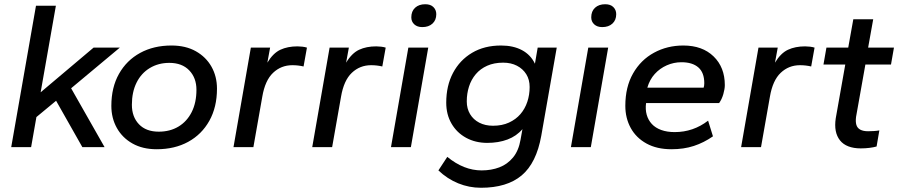

<svg xmlns="http://www.w3.org/2000/svg" viewBox="-20 -695 4243 907"><path d="M33 0 150 -668H244L172 -259L422 -470H546L316 -278L474 0H369L245 -219L152 -142L127 0Z M720 10Q654 10 606 -17Q558 -44 532 -90.5Q506 -137 506 -195Q506 -282 542 -346Q578 -410 642 -445Q706 -480 790 -480Q857 -480 905 -453Q953 -426 979 -380Q1005 -334 1005 -276Q1005 -189 969 -124.5Q933 -60 869 -25Q805 10 720 10ZM730 -73Q783 -73 823 -97Q863 -121 885.5 -165.5Q908 -210 908 -271Q908 -327 874 -362.5Q840 -398 780 -398Q728 -398 687.5 -373.5Q647 -349 625 -304.5Q603 -260 603 -200Q603 -143 636.5 -108Q670 -73 730 -73Z M1083 0 1165 -470H1256L1243 -399Q1270 -444 1304.5 -460Q1339 -476 1385 -476Q1396 -476 1408.5 -474.5Q1421 -473 1430 -470L1414 -381Q1401 -384 1388 -385.5Q1375 -387 1361 -387Q1308 -387 1270 -351Q1232 -315 1219 -238L1177 0Z M1455 0 1537 -470H1628L1615 -399Q1642 -444 1676.5 -460Q1711 -476 1757 -476Q1768 -476 1780.5 -474.5Q1793 -473 1802 -470L1786 -381Q1773 -384 1760 -385.5Q1747 -387 1733 -387Q1680 -387 1642 -351Q1604 -315 1591 -238L1549 0Z M1827 0 1909 -470H2003L1921 0ZM1975 -567Q1951 -567 1937 -580Q1923 -593 1923 -613Q1923 -642 1941 -658.5Q1959 -675 1989 -675Q2014 -675 2027.5 -661.5Q2041 -648 2041 -628Q2041 -600 2023 -583.5Q2005 -567 1975 -567Z M2252 192Q2196 192 2144.5 171Q2093 150 2051 110L2093 46Q2132 78 2172.5 94Q2213 110 2255 110Q2301 110 2339 95.5Q2377 81 2403.5 49Q2430 17 2439 -35L2448 -85Q2420 -52 2377.5 -36Q2335 -20 2282 -20Q2226 -20 2182 -44Q2138 -68 2113 -111Q2088 -154 2088 -210Q2088 -290 2120 -350.5Q2152 -411 2210 -445.5Q2268 -480 2347 -480Q2405 -480 2446 -458Q2487 -436 2507 -394L2520 -470H2610L2537 -54Q2514 75 2444.5 133.5Q2375 192 2252 192ZM2309 -101Q2352 -101 2384.5 -116Q2417 -131 2438.5 -156Q2460 -181 2471 -214Q2482 -247 2482 -284Q2482 -319 2466 -344.5Q2450 -370 2422 -384.5Q2394 -399 2357 -399Q2314 -399 2281.5 -384.5Q2249 -370 2227.5 -344.5Q2206 -319 2195.5 -286Q2185 -253 2185 -216Q2185 -182 2200.5 -156Q2216 -130 2244 -115.5Q2272 -101 2309 -101Z M2677 0 2759 -470H2853L2771 0ZM2825 -567Q2801 -567 2787 -580Q2773 -593 2773 -613Q2773 -642 2791 -658.5Q2809 -675 2839 -675Q2864 -675 2877.5 -661.5Q2891 -648 2891 -628Q2891 -600 2873 -583.5Q2855 -567 2825 -567Z M3152 10Q3083 10 3034 -17Q2985 -44 2959.5 -90.5Q2934 -137 2934 -195Q2934 -284 2970.5 -348Q3007 -412 3069.5 -446Q3132 -480 3208 -480Q3298 -480 3351 -428.5Q3404 -377 3404 -293Q3404 -275 3397 -250.5Q3390 -226 3377 -208H3032Q3028 -178 3035 -153Q3042 -128 3059 -109.5Q3076 -91 3103.5 -81Q3131 -71 3167 -71Q3211 -71 3250.5 -84.5Q3290 -98 3325 -125L3348 -51Q3305 -21 3257.5 -5.5Q3210 10 3152 10ZM3038 -281H3304Q3307 -290 3307 -302Q3307 -352 3279 -376.5Q3251 -401 3199 -401Q3163 -401 3130 -386.5Q3097 -372 3073 -345.5Q3049 -319 3038 -281Z M3481 0 3563 -470H3654L3641 -399Q3668 -444 3702.5 -460Q3737 -476 3783 -476Q3794 -476 3806.5 -474.5Q3819 -473 3828 -470L3812 -381Q3799 -384 3786 -385.5Q3773 -387 3759 -387Q3706 -387 3668 -351Q3630 -315 3617 -238L3575 0Z M4046 6Q4013 6 3988 -3.5Q3963 -13 3948 -32Q3933 -51 3928 -77Q3923 -103 3928 -136L3973 -390H3870L3884 -470H3987L4011 -604H4105L4081 -470H4203L4189 -390H4068L4024 -143Q4021 -120 4025.5 -105Q4030 -90 4044 -82.5Q4058 -75 4081 -75Q4094 -75 4109 -76Q4124 -77 4134 -79L4121 -3Q4107 1 4087.5 3.5Q4068 6 4046 6Z"/></svg>

Font: Gantari Medium
Style: Italic
Weight: 500
Italic angle: -10°
Designer: Anugrah Pasau
Foundry: Lafontype
Version: Version 1.000